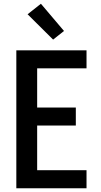

<svg xmlns="http://www.w3.org/2000/svg" viewBox="-20 -1003 540 1023"><path d="M67 0V-735H441V-639H178V-430H384V-334H178V-96H441V0ZM263 -792 127 -927 198 -983 321 -838Z"/></svg>

Font: Iosevka Web
Style: Bold
Weight: 700
Monospace: yes
Designer: Belleve Invis
Foundry: Belleve Invis
Version: Version 28.0.3; ttfautohint (v1.8.3)